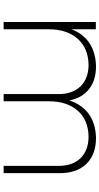

<svg xmlns="http://www.w3.org/2000/svg" viewBox="241 -804 562 1085"><g transform="rotate(90 522.5 -261.0)"><path d="M104 0V-521H145V-383.8Q170.4 -450.2 223.9 -485.4Q277.3 -520.5 355 -522Q433.6 -522 483.4 -482.4Q533.2 -442.9 546.9 -371.1Q570.8 -443.8 625 -482.2Q679.2 -520.5 759.8 -522Q853 -522 905.5 -467.8Q958 -413.6 958 -317.9V0H917V-310.1Q917 -390.1 872.8 -435.1Q828.6 -480 750 -480Q656.7 -478 604.2 -417.7Q551.8 -357.4 551.8 -254.9V0H511.2V-310.1Q511.2 -390.1 466.8 -435.1Q422.4 -480 344.2 -480Q251 -478 198 -417.7Q145 -357.4 145 -254.9V0Z"/></g></svg>

Font: Montserrat Ultra Light
Style: Regular
Weight: 200
Designer: Julieta Ulanovsky
Foundry: Julieta Ulanovsky
Version: Version 3.001;PS 003.001;hotconv 1.0.70;makeotf.lib2.5.58329